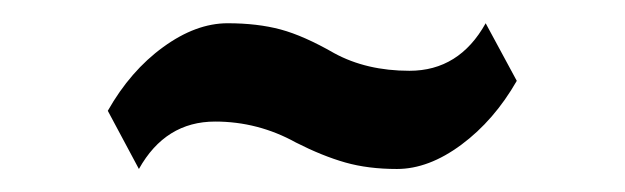

<svg xmlns="http://www.w3.org/2000/svg" viewBox="-20 -797 540 166"><path d="M73.2 -701.2Q92.8 -735.8 121.1 -756.3Q149.4 -776.9 176.8 -776.9Q202.6 -776.9 222.7 -771.5Q242.7 -766.1 269 -751Q296.9 -735.8 334 -735.8Q377 -735.8 399.9 -776.9L426.8 -727.1Q407.2 -692.9 378.9 -671.9Q350.6 -650.9 323.2 -650.9Q298.3 -650.9 278.6 -656.5Q258.8 -662.1 235.8 -673.8Q203.1 -691.9 166 -691.9Q123 -691.9 100.1 -650.9Z"/></svg>

Font: BIZ UDPMincho
Style: Bold
Weight: 700
Designer: TypeBank Co., Ltd.
Foundry: Morisawa Inc.
Version: Version 1.06